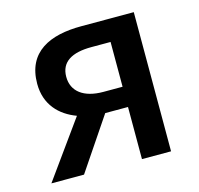

<svg xmlns="http://www.w3.org/2000/svg" viewBox="-86 -641 760 733"><g transform="rotate(-15 294.5 -275.0)"><path d="M388 0H503V-550H295C171 -550 76 -507 76 -381C76 -298 126 -248 191 -224L30 0H159L298 -206C298 -206 299 -206 299 -206H388ZM312 -286C235 -286 190 -320 190 -378C190 -437 235 -463 312 -463H388V-286Z"/></g></svg>

Font: Noto Sans HK Medium
Style: Regular
Weight: 500
Designer: Ryoko NISHIZUKA 西塚涼子 (kana, bopomofo & ideographs); Paul D. Hunt (Latin, Greek & Cyrillic); Sandoll Communications 산돌커뮤니
Foundry: Adobe
Version: Version 2.002;hotconv 1.0.116;makeotfexe 2.5.65601